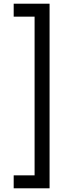

<svg xmlns="http://www.w3.org/2000/svg" viewBox="-20 -852 396 1038"><path d="M54 96H167V-762H54V-832H248V166H54Z"/></svg>

Font: lkannada15
Style: Book
Weight: 400
Designer: Jelle Bosma - Monotype Design Team
Foundry: Monotype Imaging Inc.
Version: Version 2.003